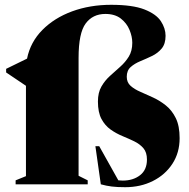

<svg xmlns="http://www.w3.org/2000/svg" viewBox="-20 -767 787 799"><path d="M727.5 -192Q727.5 -131.5 697.5 -85.5Q667.5 -39.5 616.2 -13.8Q565 12 501 12Q467 12 445 9.2Q423 6.5 399.5 0L377 -158.5H393L472.5 -16.5Q482 -15.5 491 -15.5Q534 -15.5 562.8 -37.8Q591.5 -60 591.5 -103Q591.5 -133 576.8 -150.2Q562 -167.5 538.8 -178.8Q515.5 -190 489.5 -200.8Q463.5 -211.5 440.2 -228Q417 -244.5 402.2 -272Q387.5 -299.5 387.5 -344.5Q387.5 -381.5 402 -406.8Q416.5 -432 437.8 -451.2Q459 -470.5 480.2 -489.2Q501.5 -508 516 -531.5Q530.5 -555 530.5 -589Q530.5 -614.5 519 -642.5Q507.5 -670.5 482.8 -689.8Q458 -709 418.5 -709Q366 -709 336.5 -669.2Q307 -629.5 307 -526V-35.5L345 -16.5V0H45V-16.5L88 -34V-410L5.5 -465.5V-480.5L92.5 -523Q106.5 -592 156.2 -642.2Q206 -692.5 280.2 -719.8Q354.5 -747 442.5 -747Q531.5 -747 580.8 -727.8Q630 -708.5 649.5 -678.8Q669 -649 669 -618Q669 -584.5 652.8 -565Q636.5 -545.5 612.5 -534Q588.5 -522.5 564.2 -512.5Q540 -502.5 523.8 -488Q507.5 -473.5 507.5 -447.5Q507.5 -424 523.5 -409.8Q539.5 -395.5 564.5 -384.8Q589.5 -374 617.5 -361Q645.5 -348 670.5 -328Q695.5 -308 711.5 -275.5Q727.5 -243 727.5 -192Z"/></svg>

Font: Newsreader 72pt ExtraBold
Style: Regular
Weight: 800
Designer: Hugues Gentile
Foundry: Production Type
Version: Version 1.003; ttfautohint (v1.8.3)